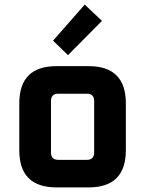

<svg xmlns="http://www.w3.org/2000/svg" viewBox="-20 -816 632 836"><path d="M64 -162V-366Q64 -528 226 -528H366Q528 -528 528 -366V-162Q528 0 366 0H226Q64 0 64 -162ZM202 -152Q202 -120 234 -120H358Q390 -120 390 -152V-376Q390 -408 358 -408H234Q202 -408 202 -376ZM211 -639 349 -796 424 -725 276 -576Z"/></svg>

Font: Oxanium
Style: Bold
Weight: 700
Designer: Severin Meyer
Version: Version 2.000